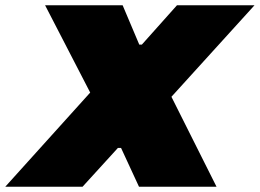

<svg xmlns="http://www.w3.org/2000/svg" viewBox="-74 -708 985 728"><path d="M-54 0 268 -357 97 -688H391L454 -539H464L597 -688H891L576 -341L747 0H453L385 -147H373L239 0Z"/></svg>

Font: Saira Expanded Black
Style: Italic
Weight: 900
Width: 7
Italic angle: -12°
Designer: Hector Gatti with collaboration of the Omnibus-Type team
Foundry: Omnibus-Type
Version: Version 1.101